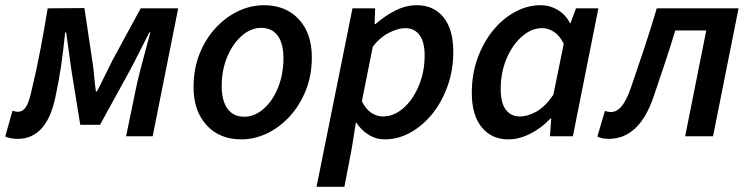

<svg xmlns="http://www.w3.org/2000/svg" viewBox="-48 -523 2880 737"><path d="M20 10Q-8 10 -28 1L0 -98Q5 -97 9.5 -95.5Q14 -94 20 -94Q40 -94 52 -113Q64 -132 74 -179Q93 -258 107.5 -335Q122 -412 135 -491L276 -492L306 -292Q311 -262 313.5 -231Q316 -200 320 -172H324Q339 -200 353.5 -230.5Q368 -261 384 -292L492 -491H636L538 0H436L474 -184Q479 -209 489 -248Q499 -287 510 -327.5Q521 -368 529 -398H525Q506 -362 486.5 -322.5Q467 -283 448 -248L336 -44H260L228 -242Q222 -280 217 -319.5Q212 -359 206 -398H202Q195 -328 186.5 -270Q178 -212 164 -147Q130 10 20 10Z M878 12Q795 12 745 -42.5Q695 -97 695 -188Q695 -259 718 -316.5Q741 -374 780 -416Q819 -458 867 -480.5Q915 -503 965 -503Q1049 -503 1099 -449Q1149 -395 1149 -303Q1149 -233 1125.5 -175Q1102 -117 1063 -75Q1024 -33 976 -10.5Q928 12 878 12ZM890 -75Q929 -75 963.5 -105Q998 -135 1019 -186Q1040 -237 1040 -300Q1040 -356 1018 -386Q996 -416 954 -416Q915 -416 880.5 -386Q846 -356 824.5 -305.5Q803 -255 803 -192Q803 -137 825 -106Q847 -75 890 -75Z M1167 194 1305 -491H1392L1390 -431H1394Q1429 -462 1469.5 -482.5Q1510 -503 1552 -503Q1617 -503 1654.5 -456.5Q1692 -410 1692 -324Q1692 -254 1670 -192.5Q1648 -131 1611 -85.5Q1574 -40 1527 -14Q1480 12 1429 12Q1395 12 1366.5 -6Q1338 -24 1320 -52H1318L1302 48L1274 194ZM1422 -76Q1464 -76 1500.5 -108Q1537 -140 1559.5 -193.5Q1582 -247 1582 -310Q1582 -363 1562 -389Q1542 -415 1508 -415Q1480 -415 1445.5 -397.5Q1411 -380 1383 -344L1341 -134Q1357 -103 1378 -89.5Q1399 -76 1422 -76Z M1903 12Q1839 12 1801 -34.5Q1763 -81 1763 -167Q1763 -238 1785 -299Q1807 -360 1844 -405.5Q1881 -451 1928.5 -477Q1976 -503 2027 -503Q2063 -503 2093.5 -484.5Q2124 -466 2140 -434H2142L2163 -491H2249L2151 0H2063L2068 -68H2065Q2031 -32 1988 -10Q1945 12 1903 12ZM1947 -76Q1979 -76 2012.5 -95.5Q2046 -115 2076 -159L2116 -355Q2100 -387 2078 -401Q2056 -415 2033 -415Q1992 -415 1955.5 -383Q1919 -351 1896.5 -298Q1874 -245 1874 -182Q1874 -128 1893.5 -102Q1913 -76 1947 -76Z M2289 10Q2262 10 2245 1L2274 -97Q2279 -96 2284.5 -94.5Q2290 -93 2297 -93Q2320 -93 2338.5 -115.5Q2357 -138 2374 -187Q2400 -262 2425 -337.5Q2450 -413 2473 -491H2787L2689 0H2582L2663 -406H2544Q2525 -342 2504 -280Q2483 -218 2462 -155Q2407 10 2289 10Z"/></svg>

Font: Source Sans 3 Semibold
Style: Italic
Weight: 600
Italic angle: -11°
Designer: Paul D. Hunt
Foundry: Adobe
Version: Version 3.052;hotconv 1.1.0;makeotfexe 2.6.0